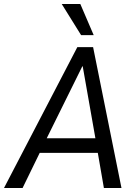

<svg xmlns="http://www.w3.org/2000/svg" viewBox="-42 -941 686 961"><path d="M-22 0 345 -705H424L566 0H478L443 -202L474 -176H126L170 -203L71 0ZM370 -609 182 -229 168 -249H456L439 -229L372 -609ZM364 -765 267 -921H360L427 -765Z"/></svg>

Font: Nunito Sans 10pt Condensed Medium
Style: Italic
Weight: 500
Width: 3
Italic angle: -9°
Designer: Vernon Adams
Foundry: Vernon Adams
Version: Version 3.101;gftools[0.9.27]